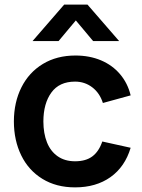

<svg xmlns="http://www.w3.org/2000/svg" viewBox="-20 -795 616 830"><path d="M120.7 -617.5 257.3 -775H358.3L495 -617.5H382.5L307.8 -706.7L233.2 -617.5ZM304.5 15Q223.1 15 163.3 -21.8Q103.5 -58.5 71.9 -123.2Q40.2 -187.8 40 -270Q40.2 -352.9 72.7 -417.5Q105.2 -482.2 165.4 -518.6Q225.6 -555 306.2 -555Q366.9 -555 416.5 -534.2Q466 -513.3 499 -474.3Q532.1 -435.3 544.8 -382.7L424.8 -349.8Q411.1 -393 378.7 -417.6Q346.3 -442.2 304.5 -442.2Q236.4 -442.2 202.1 -395Q167.8 -347.9 167.5 -270Q167.7 -218 183.2 -179.3Q198.7 -140.7 229.5 -119.3Q260.3 -97.8 304.5 -97.8Q351.2 -97.8 379.4 -119.1Q407.7 -140.4 422.2 -183.3L544.8 -156.2Q520.1 -73.7 457.6 -29.3Q395.1 15 304.5 15Z"/></svg>

Font: Hauora
Style: Regular
Weight: 400
Designer: Wayne Shih
Foundry: WCYS
Version: Version 1.001